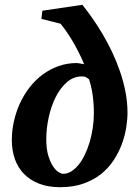

<svg xmlns="http://www.w3.org/2000/svg" viewBox="-20 -760 575 792"><path d="M367.2 -292Q367.2 -315.4 365.7 -334.7Q364.3 -354 361.8 -370.8Q359.4 -387.7 355.7 -402.8Q352.1 -418 347.2 -433.1Q341.8 -437.5 335.4 -441.2Q329.1 -444.8 317.9 -444.8Q283.2 -444.8 255.9 -420.9Q228.5 -397 209.7 -359.4Q190.9 -321.8 180.9 -275.9Q170.9 -230 170.9 -186Q170.9 -145.5 179.2 -118.2Q187.5 -90.8 198.7 -74Q210 -57.1 221.7 -50Q233.4 -43 240.2 -43Q257.8 -43 273.9 -53Q290 -63 304.2 -80.3Q318.4 -97.7 329.8 -121.6Q341.3 -145.5 349.6 -173.1Q357.9 -200.7 362.5 -231.2Q367.2 -261.7 367.2 -292ZM505.9 -294.9Q505.9 -266.6 500.5 -232.9Q495.1 -199.2 482.4 -165Q469.7 -130.9 448.7 -98.9Q427.7 -66.9 397 -42.2Q366.2 -17.6 324.2 -2.7Q282.2 12.2 228 12.2Q178.7 12.2 141.6 -2.2Q104.5 -16.6 79.3 -42.2Q54.2 -67.9 41.5 -103.5Q28.8 -139.2 28.8 -182.1Q28.8 -221.7 37.6 -260.5Q46.4 -299.3 62.7 -334.7Q79.1 -370.1 102.8 -400.4Q126.5 -430.7 156.2 -452.6Q186 -474.6 221.4 -487.3Q256.8 -500 296.9 -500Q299.3 -500 303.2 -499.3Q307.1 -498.5 311.5 -497.8Q315.9 -497.1 320.1 -496.3Q324.2 -495.6 327.1 -495.1Q308.1 -540.5 283.7 -583Q259.3 -625.5 230 -662.1L150.9 -682.1L154.8 -715.8L319.8 -740.2Q339.4 -715.8 360.8 -685.3Q382.3 -654.8 403.1 -619.6Q423.8 -584.5 442.4 -545.4Q460.9 -506.3 475.1 -465.1Q489.3 -423.8 497.6 -380.9Q505.9 -337.9 505.9 -294.9Z"/></svg>

Font: Charis SIL Cyr
Style: Bold Italic
Weight: 700
Italic angle: -11°
Foundry: SIL International
Version: Version 5.000